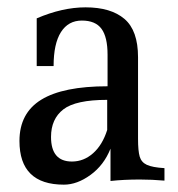

<svg xmlns="http://www.w3.org/2000/svg" viewBox="-20 -490 485 523"><path d="M428 -32V2Q394 -1 361 -1Q317 -1 281 3V-85Q263 -40 226.5 -13.5Q190 13 154 13Q33 13 33 -106Q33 -182 92.5 -218.5Q152 -255 273 -255V-341Q273 -389 256.5 -411.5Q240 -434 203 -434Q166 -434 146 -402.5Q126 -371 126 -310H80V-440Q150 -470 213 -470Q282 -470 319 -438.5Q356 -407 356 -334V-112Q356 -79 360.5 -63.5Q365 -48 380 -41Q395 -34 428 -32ZM272 -136V-218Q186 -218 152.5 -192Q119 -166 119 -117Q119 -50 176 -50Q208 -50 233.5 -72.5Q259 -95 272 -136Z"/></svg>

Font: Gupter Medium
Style: Regular
Weight: 500
Designer: Octavio Pardo
Version: Version 1.000